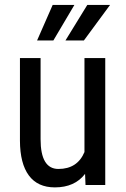

<svg xmlns="http://www.w3.org/2000/svg" viewBox="-20 -770 523 799"><path d="M334 -46.4 335.9 0H418V-528.3H331.5V-137.2C311.7 -90.3 275.6 -66.9 223.1 -66.9C173.7 -66.9 148.9 -108.1 148.9 -190.4V-528.3H63V-184.1C63.3 -120.9 75.7 -72.8 100.1 -39.8C124.5 -6.8 160.6 9.8 208.5 9.8C263.5 9.8 305.3 -9 334 -46.4ZM343.3 -749.5 252.4 -601.6H329.1L438 -749.5ZM199.2 -749.5 134.3 -601.6H202.1L289.6 -749.5Z"/></svg>

Font: Roboto Condensed
Style: Regular
Weight: 400
Designer: Google
Version: Version 2.134; 2016